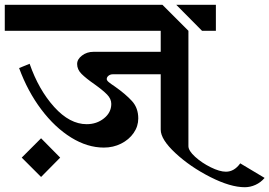

<svg xmlns="http://www.w3.org/2000/svg" viewBox="-34 -709 1128 804"><path d="M755 -580V-97Q755 -78 783 -52.5Q811 -27 848.5 -8.5Q886 10 912 10Q947 10 972 -25L1074 36Q1058 55 1036 65Q1014 75 991 75Q931 75 847 32.5Q763 -10 701 -67.5Q639 -125 639 -166V-398H439Q428 -398 420.5 -392Q413 -386 413 -378Q413 -372 421.5 -365Q430 -358 448 -346Q492 -315 518.5 -286Q545 -257 545 -213Q545 -180 525.5 -152Q506 -124 473 -107.5Q440 -91 401 -91Q332 -91 264 -133Q196 -175 139 -250.5Q82 -326 46 -424L90 -442Q128 -333 193 -261Q258 -189 329 -189Q371 -189 401.5 -213.5Q432 -238 432 -274Q432 -295 414.5 -313Q397 -331 362 -356Q326 -381 307.5 -399.5Q289 -418 289 -441Q289 -461 309.5 -476.5Q330 -492 357 -492H639V-580H-14V-689H646ZM870 -580H812L704 -689H870ZM138 -130 218 -49 138 32 57 -49Z"/></svg>

Font: Amita
Style: Bold
Weight: 700
Designer: Eduardo Rodriguez Tunni, Modular Infotech, Brian J. Bonislawsky
Foundry: Eduardo Rodriguez Tunni, Modular Infotech, Brian J. Bonislawsky
Version: Version 1.003